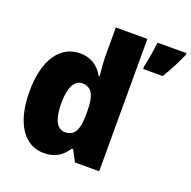

<svg xmlns="http://www.w3.org/2000/svg" viewBox="-134 -893 1032 1036"><g transform="rotate(20 381.5 -375.0)"><path d="M223 10C291 10 328 -19 358 -64H366L400 0H539V-760H358V-603C358 -566 362 -518 366 -482H361C332 -532 291 -563 226 -563C113 -563 38 -461 38 -277C38 -93 112 10 223 10ZM763 -749V-760H597C593 -718 582 -651 573 -614V-600H685C718 -654 740 -698 763 -749ZM292 -135C249 -135 221 -179 221 -276C221 -370 249 -415 291 -415C349 -415 368 -370 368 -282V-261C367 -174 347 -135 292 -135Z"/></g></svg>

Font: Noto Sans Thai SemCond Blk
Style: Regular
Weight: 900
Width: 4
Designer: Monotype Design Team
Foundry: Monotype Imaging Inc.
Version: Version 2.002